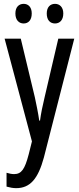

<svg xmlns="http://www.w3.org/2000/svg" viewBox="-20 -789 410 998"><path d="M60 -719C60 -684 79 -667 103 -667C127 -667 145 -684 145 -719C145 -752 127 -769 103 -769C79 -769 60 -753 60 -719ZM223 -719C223 -684 241 -667 266 -667C290 -667 309 -684 309 -719C309 -752 290 -769 266 -769C242 -769 223 -753 223 -719ZM4 -588 146 -54 129 14C109 90 92 116 53 116C41 116 27 113 14 109V181C32 186 48 189 64 189C137 189 178 140 208 30L366 -588H283L212 -284C201 -239 193 -199 188 -162H184C178 -204 169 -246 161 -284L88 -588Z"/></svg>

Font: Noto Sans Tamil UI ExtraCondensed
Style: Regular
Weight: 400
Width: 2
Designer: Jelle Bosma - Monotype Design Team
Foundry: Monotype Imaging Inc.
Version: Version 2.004